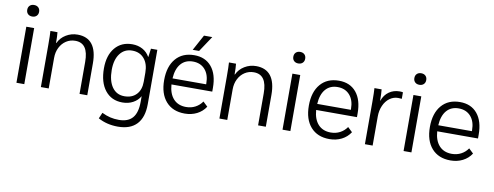

<svg xmlns="http://www.w3.org/2000/svg" viewBox="-72 -1081 4343 1687"><g transform="rotate(10 2100.0 -237.5)"><path d="M65 -648Q65 -672 79.5 -686Q94 -700 118 -700Q142 -700 156.5 -686Q171 -672 171 -648Q171 -625 156.5 -611Q142 -597 118 -597Q94 -597 79.5 -611Q65 -625 65 -648ZM83 -500H153V0H83Z M301 -376Q301 -464 298 -500H361Q365 -466 365 -405H368Q390 -453 437 -481.5Q484 -510 540 -510Q627 -510 671 -453Q715 -396 715 -284V0H646V-285Q646 -370 617 -411.5Q588 -453 529 -453Q484 -453 448 -429.5Q412 -406 391.5 -365Q371 -324 371 -273V0H301Z M1252 -500V-15Q1252 103 1194.5 164Q1137 225 1027 225Q928 225 850 182L873 129Q912 148 948 156.5Q984 165 1025 165Q1107 165 1147 118.5Q1187 72 1187 -25V-75Q1165 -36 1123.5 -13.5Q1082 9 1029 9Q931 9 874.5 -62.5Q818 -134 818 -259Q818 -375 874.5 -442.5Q931 -510 1028 -510Q1079 -510 1119.5 -488Q1160 -466 1183 -425H1185L1195 -500ZM1183 -284Q1183 -363 1143.5 -409Q1104 -455 1037 -455Q968 -455 928 -402Q888 -349 888 -257Q888 -159 927.5 -103.5Q967 -48 1037 -48Q1105 -48 1144 -89.5Q1183 -131 1183 -203Z M1791 -222H1427Q1433 -139 1474.5 -94Q1516 -49 1587 -49Q1632 -49 1669 -68.5Q1706 -88 1730 -123L1771 -84Q1742 -39 1693.5 -14.5Q1645 10 1585 10Q1478 10 1417.5 -58.5Q1357 -127 1357 -249Q1357 -371 1416.5 -440.5Q1476 -510 1581 -510Q1680 -510 1735.5 -443Q1791 -376 1791 -256ZM1727 -284Q1727 -362 1687 -407.5Q1647 -453 1579 -453Q1511 -453 1471.5 -407Q1432 -361 1427 -276H1727ZM1634 -694H1708L1615 -554H1558Z M1894 -376Q1894 -464 1891 -500H1954Q1958 -466 1958 -405H1961Q1983 -453 2030 -481.5Q2077 -510 2133 -510Q2220 -510 2264 -453Q2308 -396 2308 -284V0H2239V-285Q2239 -370 2210 -411.5Q2181 -453 2122 -453Q2077 -453 2041 -429.5Q2005 -406 1984.5 -365Q1964 -324 1964 -273V0H1894Z M2439 -648Q2439 -672 2453.5 -686Q2468 -700 2492 -700Q2516 -700 2530.5 -686Q2545 -672 2545 -648Q2545 -625 2530.5 -611Q2516 -597 2492 -597Q2468 -597 2453.5 -611Q2439 -625 2439 -648ZM2457 -500H2527V0H2457Z M3082 -222H2718Q2724 -139 2765.5 -94Q2807 -49 2878 -49Q2923 -49 2960 -68.5Q2997 -88 3021 -123L3062 -84Q3033 -39 2984.5 -14.5Q2936 10 2876 10Q2769 10 2708.5 -58.5Q2648 -127 2648 -249Q2648 -371 2707.5 -440.5Q2767 -510 2872 -510Q2971 -510 3026.5 -443Q3082 -376 3082 -256ZM3018 -284Q3018 -362 2978 -407.5Q2938 -453 2870 -453Q2802 -453 2762.5 -407Q2723 -361 2718 -276H3018Z M3192 -378Q3192 -463 3189 -500H3253Q3257 -461 3257 -412V-400H3259Q3278 -453 3318.5 -481.5Q3359 -510 3413 -510Q3431 -510 3442 -507V-449Q3426 -451 3409 -451Q3368 -451 3334 -426Q3300 -401 3280.5 -357Q3261 -313 3261 -260V0H3192Z M3519 -648Q3519 -672 3533.5 -686Q3548 -700 3572 -700Q3596 -700 3610.5 -686Q3625 -672 3625 -648Q3625 -625 3610.5 -611Q3596 -597 3572 -597Q3548 -597 3533.5 -611Q3519 -625 3519 -648ZM3537 -500H3607V0H3537Z M4162 -222H3798Q3804 -139 3845.5 -94Q3887 -49 3958 -49Q4003 -49 4040 -68.5Q4077 -88 4101 -123L4142 -84Q4113 -39 4064.5 -14.5Q4016 10 3956 10Q3849 10 3788.5 -58.5Q3728 -127 3728 -249Q3728 -371 3787.5 -440.5Q3847 -510 3952 -510Q4051 -510 4106.5 -443Q4162 -376 4162 -256ZM4098 -284Q4098 -362 4058 -407.5Q4018 -453 3950 -453Q3882 -453 3842.5 -407Q3803 -361 3798 -276H4098Z"/></g></svg>

Font: Sarabun Light
Style: Regular
Weight: 300
Designer: Suppakit Chalermlarp | Katatrad Co.,Ltd.
Foundry: Cadson Demak Co.,Ltd.
Version: Version 1.000; ttfautohint (v1.6)